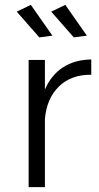

<svg xmlns="http://www.w3.org/2000/svg" viewBox="-20 -771 406 791"><path d="M356 -526V-463Q273 -464 222.5 -414.5Q172 -365 165 -280V0H98V-524H165V-402Q191 -462 239.5 -493.5Q288 -525 356 -526ZM107 -751 196 -624 142 -617 49 -723ZM249 -751 338 -624 284 -617 191 -723Z"/></svg>

Font: Gontserrat Light
Style: Regular
Weight: 300
Designer: Julieta Ulanovsky
Foundry: Julieta Ulanovsky
Version: Version 6.001